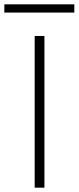

<svg xmlns="http://www.w3.org/2000/svg" viewBox="-107 -866 363 886"><path d="M53 0V-700H98V0ZM-87 -808V-846H236V-808Z"/></svg>

Font: DM Sans 36pt ExtraLight
Style: Regular
Weight: 250
Designer: Colophon Foundry, Jonny Pinhorn
Foundry: Colophon Foundry
Version: Version 4.004;gftools[0.9.30]